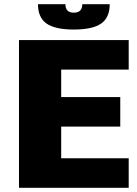

<svg xmlns="http://www.w3.org/2000/svg" viewBox="-20 -890 650 910"><path d="M590 -560H270V-430H550V-290H270V-140H590V0H70V-700H590ZM500 -870Q500 -807 459.5 -778.5Q419 -750 330 -750Q241 -750 200.5 -778.5Q160 -807 160 -870H290Q290 -830 330 -830Q370 -830 370 -870Z"/></svg>

Font: Fivo Sans Modern Heavy
Style: Regular
Weight: 900
Designer: Alexander Slobzheninov
Foundry: Alexander Slobzheninov
Version: 1.0